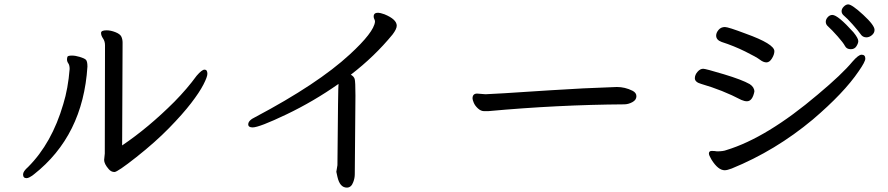

<svg xmlns="http://www.w3.org/2000/svg" viewBox="-20 -789 4040 874"><path d="M101 22Q85 22 85 5Q85 -9 108 -29Q216 -137 268 -315Q290 -386 297 -475Q297 -492 291 -500.5Q285 -509 285 -518Q285 -525 287 -530.5Q289 -536 308 -536Q323 -536 343 -530Q363 -524 370.5 -517.5Q378 -511 378 -486Q358 -171 134 5Q112 22 101 22ZM501 -6Q486 -6 475 -19Q454 -43 454 -61L457 -90L458 -583Q458 -601 449 -614Q440 -627 440 -639Q440 -651 465 -651Q484 -651 505.5 -642.5Q527 -634 532.5 -622Q538 -610 538 -595L536 -127Q656 -208 774 -326Q832 -385 875 -444Q899 -472 911 -472Q924 -472 924 -453Q924 -439 906 -404Q888 -369 850 -319.5Q812 -270 749.5 -206Q687 -142 601 -74Q515 -6 501 -6Z M1559 65Q1527 65 1516 16L1511 -7L1516 -37Q1519 -407 1521 -407Q1407 -327 1283.5 -268Q1160 -209 1130 -209Q1110 -209 1110 -223Q1110 -241 1142 -256Q1427 -407 1572 -541Q1682 -642 1687 -690Q1687 -697 1684 -702Q1681 -707 1681 -714Q1681 -731 1701 -731Q1710 -731 1730 -724Q1786 -701 1786 -672Q1786 -657 1767 -632Q1685 -532 1577 -449Q1591 -441 1594.5 -429.5Q1598 -418 1598 -354L1595 4Q1595 22 1588 40Q1579 65 1559 65Z M2202 -283H2184Q2169 -283 2155.5 -295.5Q2142 -308 2136.5 -321.5Q2131 -335 2131 -341Q2131 -363 2152 -363L2190 -360Q2213 -360 2484 -378Q2635 -388 2788 -393Q2825 -393 2859 -376Q2877 -367 2877 -351Q2877 -334 2858.5 -324Q2840 -314 2821 -314Q2519 -312 2202 -283Z M3380 -328Q3369 -328 3355 -334Q3269 -379 3172 -407Q3143 -415 3143 -433Q3143 -448 3155 -462Q3167 -476 3181 -476Q3192 -476 3275 -451Q3358 -426 3393 -406Q3414 -392 3414 -372Q3405 -328 3380 -328ZM3279 -14Q3249 -14 3219 -62Q3207 -82 3207 -90Q3207 -102 3220 -102Q3232 -102 3244 -100Q3272 -100 3287 -106Q3471 -162 3703 -359Q3813 -451 3861 -509Q3888 -540 3902 -540Q3919 -540 3919 -522Q3919 -508 3889 -465Q3822 -366 3680 -245Q3510 -103 3311 -22Q3290 -14 3279 -14ZM3265 -598Q3240 -607 3240 -627Q3240 -640 3251 -653Q3262 -666 3280 -666Q3295 -666 3374 -636Q3505 -589 3505 -556Q3505 -541 3494 -523Q3483 -505 3469 -505Q3455 -505 3439.5 -517Q3424 -529 3372.5 -554.5Q3321 -580 3265 -598ZM3853 -565Q3834 -565 3826.5 -579.5Q3819 -594 3793 -623.5Q3767 -653 3747 -671Q3739 -679 3739 -690Q3739 -701 3748 -711Q3757 -721 3769 -721Q3794 -721 3865 -642Q3887 -615 3887 -602Q3887 -592 3878.5 -578.5Q3870 -565 3853 -565ZM3924 -619Q3910 -619 3901 -629Q3887 -649 3861 -678Q3835 -707 3823 -716.5Q3811 -726 3811 -738Q3811 -749 3821 -759Q3831 -769 3841 -769Q3858 -769 3909.5 -721.5Q3961 -674 3961 -653Q3961 -639 3949 -629Q3937 -619 3924 -619Z"/></svg>

Font: LXGW WenKai Lite
Style: Bold
Weight: 700
Designer: LXGW / Fontworks Inc.
Foundry: LXGW / Fontworks Inc.
Version: Version 1.330;April 28, 2024